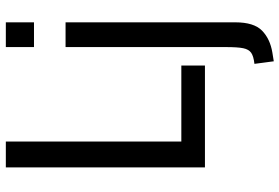

<svg xmlns="http://www.w3.org/2000/svg" viewBox="-174 -566 982 675"><g transform="rotate(-90 317.5 -229.0)"><path d="M66 -700H157V-83H424V0H66ZM489 -700H576V-601H489ZM430 174Q457 171 469 162.5Q481 154 485 134.5Q489 115 489 73V-490H576V107Q576 172 547 200.5Q518 229 470 237L439 242Z"/></g></svg>

Font: Cabin Condensed
Style: Regular
Weight: 400
Width: 3
Designer: Pablo Impallari
Foundry: Pablo Impallari. http://www.impallari.com Igino Marini. http://www.ikern.com
Version: Version 2.200